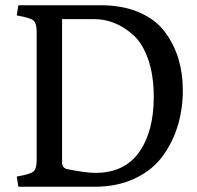

<svg xmlns="http://www.w3.org/2000/svg" viewBox="-20 -713 753 733"><path d="M50 0 44 -39Q97 -48 108.5 -59Q120 -70 120 -101V-592Q120 -623 108.5 -634Q97 -645 44 -654L50 -693H363Q449 -693 512 -665.5Q575 -638 610 -590.5Q645 -543 661.5 -487.5Q678 -432 678 -368Q678 -299 659.5 -236Q641 -173 602.5 -119Q564 -65 496.5 -32.5Q429 0 341 0ZM217 -93Q217 -71 238 -67Q308 -53 344 -53Q455 -53 511 -132Q567 -211 567 -343Q567 -426 545.5 -487Q524 -548 488.5 -579.5Q453 -611 416 -625.5Q379 -640 340 -640H217Z"/></svg>

Font: Poly
Style: Regular
Weight: 400
Designer: Jos Nicols Silva Schwarzenberg
Foundry: Jose Nicolas Silva Schwarzenberg
Version: Version 1.001